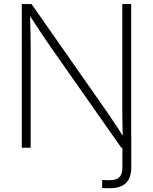

<svg xmlns="http://www.w3.org/2000/svg" viewBox="-20 -748 774 972"><path d="M497.1 204.1V163.6Q505.9 163.6 516.6 163.8Q527.3 164.1 533.7 164.1Q569.3 164.1 584.5 148.7Q599.6 133.3 599.6 98.1V-62.5H644.5V99.1Q644.5 152.3 617.7 178.5Q590.8 204.6 538.1 204.6Q528.3 204.6 517.1 204.6Q505.9 204.6 497.1 204.1ZM90.3 0V-727.5H139.6L506.8 -202.6Q522.9 -180.2 540 -154.5Q557.1 -128.9 575.2 -101.6Q593.3 -74.2 610.8 -45.9L602.1 -42.5Q601.1 -70.3 600.3 -99.4Q599.6 -128.4 599.4 -155.8Q599.1 -183.1 599.1 -206.1V-727.5H644V0H594.2L238.8 -506.8Q221.7 -531.2 203.6 -558.1Q185.5 -585 165.5 -615.7Q145.5 -646.5 122.6 -681.2L132.3 -685.5Q132.8 -650.4 133.5 -618.4Q134.3 -586.4 134.8 -558.3Q135.3 -530.3 135.3 -507.3V0Z"/></svg>

Font: Inter 24pt ExtraLight
Style: Regular
Weight: 250
Designer: Rasmus Andersson
Foundry: rsms
Version: Version 4.001;git-66647c0bb